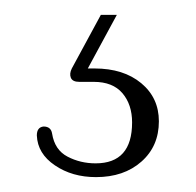

<svg xmlns="http://www.w3.org/2000/svg" viewBox="-20 -25 263 258"><path d="M115.5 -5H137L98 67H107Q146 67 169.8 86.8Q193.5 106.5 193.5 138Q193.5 171.5 170 192.2Q146.5 213 109 213Q77 213 53.8 197.2Q30.5 181.5 29.5 157Q29.5 146 38.5 145Q48.5 145 50 154.5Q53.5 176.5 70.8 185.5Q88 194.5 108.5 194.5Q157.5 194.5 157.5 139.5Q157.5 115.5 144.5 100.2Q131.5 85 106 85H86.5Q77.5 85 75.2 79.5Q73 74 76.5 67Z"/></svg>

Font: Fraunces 9pt S000 Thin
Style: Regular
Weight: 100
Version: Version 1.000; ttfautohint (v1.8.3)